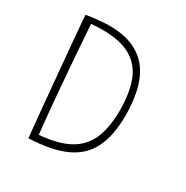

<svg xmlns="http://www.w3.org/2000/svg" viewBox="-156 -794 911 940"><g transform="rotate(30 299.5 -324.0)"><path d="M129 13.5Q126 -13 121.5 -60.8Q117 -108.5 111.2 -168.8Q105.5 -229 99.8 -294Q94 -359 88.2 -420.8Q82.5 -482.5 78.2 -533Q74 -583.5 71.2 -614.8Q68.5 -646 68.5 -649.5Q77.5 -652 101 -655Q124.5 -658 151.2 -660.2Q178 -662.5 196.5 -662.5Q282 -662.5 338.2 -635.8Q394.5 -609 426.8 -562Q459 -515 472.2 -453.2Q485.5 -391.5 485.5 -321Q485.5 -208.5 450.2 -136.2Q415 -64 336.8 -27.8Q258.5 8.5 129 13.5ZM164.5 -26.5Q269 -35 331.2 -69.2Q393.5 -103.5 421 -167.5Q448.5 -231.5 448.5 -329Q448.5 -424.5 423.8 -491.2Q399 -558 339.8 -593Q280.5 -628 177 -628Q162.5 -628 146.8 -627.2Q131 -626.5 114.5 -625.5Q121 -529.5 128.8 -426.8Q136.5 -324 145.5 -222Q154.5 -120 164.5 -26.5Z"/></g></svg>

Font: Grandstander Thin
Style: Regular
Weight: 100
Designer: Tyler Finck
Foundry: Etcetera Type Co
Version: Version 1.200; ttfautohint (v1.8.3)